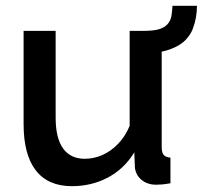

<svg xmlns="http://www.w3.org/2000/svg" viewBox="-20 -629 696 659"><path d="M61 -203V-523H171V-225Q171 -155 196.5 -119.5Q222 -84 271 -84Q302 -84 331.5 -97Q361 -110 385.5 -135.5Q410 -161 425 -197V-523H535V-124Q535 -105 542 -97Q549 -89 565 -88V0Q548 3 537 4Q526 5 516 5Q486 5 466 -11.5Q446 -28 443 -54L441 -106Q406 -49 350 -19.5Q294 10 227 10Q145 10 103 -44Q61 -98 61 -203ZM469 -445 471 -523Q506 -523 525 -528.5Q544 -534 555 -546Q566 -559 568.5 -574.5Q571 -590 572 -609H656Q656 -589 652.5 -569Q649 -549 641.5 -529.5Q634 -510 618 -493Q604 -478 581 -467Q558 -456 529.5 -450.5Q501 -445 469 -445Z"/></svg>

Font: Raleway Thin SemiBold
Style: Regular
Weight: 600
Version: Version 4.026